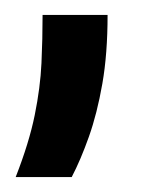

<svg xmlns="http://www.w3.org/2000/svg" viewBox="-20 -101 189 257"><path d="M1 136Q19 90 26.5 53Q34 16 35.5 -16.5Q37 -49 37 -81H124Q124 -29 117 11Q110 51 99 82Q88 113 76 136Z"/></svg>

Font: Bricolage Grotesque 16pt
Style: Regular
Weight: 400
Version: Version 1.001;gftools[0.9.33.dev8+g029e19f]